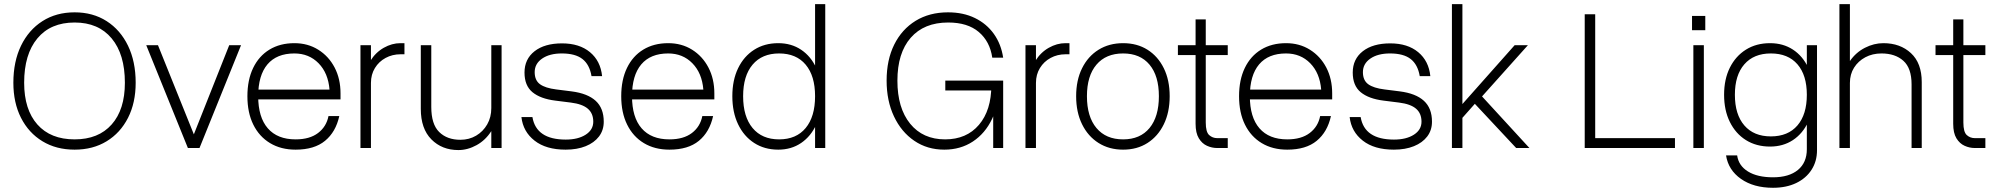

<svg xmlns="http://www.w3.org/2000/svg" viewBox="-20 -720 9703 934"><path d="M45 -317.5Q45 -220 82.2 -146.8Q119.5 -73.5 186.5 -32.8Q253.5 8 343 8Q432 8 498.8 -32.8Q565.5 -73.5 602.8 -146.8Q640 -220 640 -317.5Q640 -420.5 602.8 -497.5Q565.5 -574.5 498.8 -617.2Q432 -660 343 -660Q253.5 -660 186.5 -617.2Q119.5 -574.5 82.2 -497.5Q45 -420.5 45 -317.5ZM587.5 -317.5Q587.5 -187 523.2 -114.5Q459 -42 343 -42Q226 -42 161.8 -114.5Q97.5 -187 97.5 -317.5Q97.5 -456 161.8 -533.2Q226 -610.5 343 -610.5Q459 -610.5 523.2 -533.2Q587.5 -456 587.5 -317.5Z M691.5 -500 894 0H950.5L1152.5 -500H1095L923 -66.5L748.5 -500Z M1183.5 -252Q1183.5 -172 1212.2 -113.8Q1241 -55.5 1293.8 -23.8Q1346.5 8 1418 8Q1509 8 1561.2 -35Q1613.5 -78 1630.5 -155.5H1578Q1568 -104 1527.2 -73Q1486.5 -42 1418 -42Q1329.5 -42 1282.8 -95.8Q1236 -149.5 1236 -252Q1236 -353.5 1281 -406.8Q1326 -460 1412 -460Q1483 -460 1529.8 -412.2Q1576.5 -364.5 1583 -284H1227.5V-236.5H1636.5V-265.5Q1636.5 -336.5 1607.8 -391.5Q1579 -446.5 1528.2 -478.2Q1477.5 -510 1412 -510Q1342.5 -510 1291 -478.8Q1239.5 -447.5 1211.5 -389.5Q1183.5 -331.5 1183.5 -252Z M1947.5 -456V-510H1928Q1886.5 -510 1846.8 -487.5Q1807 -465 1781 -423Q1755 -381 1755 -322.5L1784.5 -316.5Q1784.5 -357.5 1803.8 -389Q1823 -420.5 1855.8 -438.2Q1888.5 -456 1929 -456ZM1733.5 -500V0H1784.5V-500Z M2078 -200V-500H2027V-190.5Q2027 -94 2078.5 -42Q2130 10 2210 10Q2255 10 2298.5 -14Q2342 -38 2370.2 -82.5Q2398.5 -127 2398.5 -188.5L2370 -194.5Q2370 -149.5 2350 -114.8Q2330 -80 2296 -60Q2262 -40 2219.5 -40Q2155 -40 2116.5 -77.8Q2078 -115.5 2078 -200ZM2420 0V-500H2370V0Z M2757 -221Q2813 -214 2839.5 -191.2Q2866 -168.5 2866 -128Q2866 -88.5 2829 -64.8Q2792 -41 2732 -41Q2588.5 -41 2570 -150.5H2516.5Q2524.5 -79.5 2580.5 -35.8Q2636.5 8 2731.5 8Q2787.5 8 2829 -8.8Q2870.5 -25.5 2893.8 -56Q2917 -86.5 2917 -128Q2917 -193.5 2877.8 -229.5Q2838.5 -265.5 2760.5 -275.5L2685.5 -285Q2633 -291.5 2607 -310.2Q2581 -329 2581 -369Q2581 -410 2617.2 -435Q2653.5 -460 2713 -460Q2778.5 -460 2813.2 -433Q2848 -406 2857.5 -349.5H2909Q2901.5 -423.5 2850 -466.2Q2798.5 -509 2714 -509Q2629.5 -509 2580.5 -470.8Q2531.5 -432.5 2531.5 -367Q2531.5 -303.5 2570.2 -271.5Q2609 -239.5 2681.5 -230.5Z M3002 -252Q3002 -172 3030.8 -113.8Q3059.5 -55.5 3112.2 -23.8Q3165 8 3236.5 8Q3327.5 8 3379.8 -35Q3432 -78 3449 -155.5H3396.5Q3386.5 -104 3345.8 -73Q3305 -42 3236.5 -42Q3148 -42 3101.2 -95.8Q3054.5 -149.5 3054.5 -252Q3054.5 -353.5 3099.5 -406.8Q3144.5 -460 3230.5 -460Q3301.5 -460 3348.2 -412.2Q3395 -364.5 3401.5 -284H3046V-236.5H3455V-265.5Q3455 -336.5 3426.2 -391.5Q3397.5 -446.5 3346.8 -478.2Q3296 -510 3230.5 -510Q3161 -510 3109.5 -478.8Q3058 -447.5 3030 -389.5Q3002 -331.5 3002 -252Z M3994.5 -700V0H3945V-700ZM3978 -252Q3978 -174 3951.5 -115.5Q3925 -57 3877.2 -24.5Q3829.5 8 3766 8Q3699 8 3648.8 -24.5Q3598.5 -57 3570.5 -115.5Q3542.5 -174 3542.5 -252Q3542.5 -330 3570.5 -388Q3598.5 -446 3648.8 -478Q3699 -510 3766 -510Q3829.5 -510 3877.2 -478Q3925 -446 3951.5 -388Q3978 -330 3978 -252ZM3595 -252Q3595 -152.5 3641 -97.2Q3687 -42 3770 -42Q3853.5 -42 3899.2 -97.2Q3945 -152.5 3945 -252Q3945 -351 3899.2 -405.5Q3853.5 -460 3770 -460Q3687 -460 3641 -405.5Q3595 -351 3595 -252Z M4811.5 -318.5V0H4860V-328ZM4578.5 -328V-280H4850L4860 -328ZM4293 -328Q4293 -229.5 4328.8 -153.8Q4364.5 -78 4427.8 -35Q4491 8 4573.5 8Q4652.5 8 4712.5 -31.5Q4772.5 -71 4806.2 -141.8Q4840 -212.5 4840 -305.5H4802.5Q4802.5 -183.5 4742.2 -112.8Q4682 -42 4577.5 -42Q4469.5 -42 4407.5 -118.2Q4345.5 -194.5 4345.5 -327.5Q4345.5 -462 4410.2 -536.2Q4475 -610.5 4592.5 -610.5Q4687 -610.5 4741.2 -564.5Q4795.5 -518.5 4807 -439.5H4860Q4850 -505.5 4814.8 -555Q4779.5 -604.5 4722.8 -632.2Q4666 -660 4591.5 -660Q4501.5 -660 4434.2 -618.8Q4367 -577.5 4330 -503Q4293 -428.5 4293 -328Z M5182.5 -456V-510H5163Q5121.5 -510 5081.8 -487.5Q5042 -465 5016 -423Q4990 -381 4990 -322.5L5019.5 -316.5Q5019.5 -357.5 5038.8 -389Q5058 -420.5 5090.8 -438.2Q5123.5 -456 5164 -456ZM4968.5 -500V0H5019.5V-500Z M5215 -252Q5215 -174 5243.8 -115.5Q5272.5 -57 5324 -24.5Q5375.5 8 5443.5 8Q5511.5 8 5562.2 -24.5Q5613 -57 5641.5 -115.5Q5670 -174 5670 -252Q5670 -330 5641.5 -388Q5613 -446 5562.2 -478Q5511.5 -510 5443.5 -510Q5375.5 -510 5324 -478Q5272.5 -446 5243.8 -388Q5215 -330 5215 -252ZM5617.5 -252Q5617.5 -152.5 5572 -97.2Q5526.5 -42 5443.5 -42Q5360 -42 5313.8 -97.2Q5267.5 -152.5 5267.5 -252Q5267.5 -351 5313.8 -405.5Q5360 -460 5443.5 -460Q5526.5 -460 5572 -405.5Q5617.5 -351 5617.5 -252Z M5710 -500V-452H5952.5V-500ZM5952.5 -48H5901.5Q5878.5 -48 5862 -63Q5845.5 -78 5845.5 -124V-625.5H5796V-118Q5796 -73 5811.8 -47.2Q5827.5 -21.5 5851.5 -10.8Q5875.5 0 5900.5 0H5952.5Z M6007.5 -252Q6007.5 -172 6036.2 -113.8Q6065 -55.5 6117.8 -23.8Q6170.5 8 6242 8Q6333 8 6385.2 -35Q6437.5 -78 6454.5 -155.5H6402Q6392 -104 6351.2 -73Q6310.5 -42 6242 -42Q6153.5 -42 6106.8 -95.8Q6060 -149.5 6060 -252Q6060 -353.5 6105 -406.8Q6150 -460 6236 -460Q6307 -460 6353.8 -412.2Q6400.5 -364.5 6407 -284H6051.5V-236.5H6460.5V-265.5Q6460.5 -336.5 6431.8 -391.5Q6403 -446.5 6352.2 -478.2Q6301.5 -510 6236 -510Q6166.5 -510 6115 -478.8Q6063.5 -447.5 6035.5 -389.5Q6007.5 -331.5 6007.5 -252Z M6786 -221Q6842 -214 6868.5 -191.2Q6895 -168.5 6895 -128Q6895 -88.5 6858 -64.8Q6821 -41 6761 -41Q6617.5 -41 6599 -150.5H6545.5Q6553.5 -79.5 6609.5 -35.8Q6665.5 8 6760.5 8Q6816.5 8 6858 -8.8Q6899.5 -25.5 6922.8 -56Q6946 -86.5 6946 -128Q6946 -193.5 6906.8 -229.5Q6867.5 -265.5 6789.5 -275.5L6714.5 -285Q6662 -291.5 6636 -310.2Q6610 -329 6610 -369Q6610 -410 6646.2 -435Q6682.5 -460 6742 -460Q6807.5 -460 6842.2 -433Q6877 -406 6886.5 -349.5H6938Q6930.5 -423.5 6879 -466.2Q6827.5 -509 6743 -509Q6658.5 -509 6609.5 -470.8Q6560.5 -432.5 6560.5 -367Q6560.5 -303.5 6599.2 -271.5Q6638 -239.5 6710.5 -230.5Z M7043 -700V0H7094V-700ZM7348 -500 7063.5 -179.5 7092 -144.5 7154.5 -215 7355.5 0H7420L7189.5 -251L7412.5 -500Z M8128 0V-48H7740V-650.5H7689V0Z M8211 -642.5V-573H8275.5V-642.5ZM8217.5 -500V0H8268.5V-500Z M8419.5 -259Q8419.5 -163 8465.5 -109.8Q8511.5 -56.5 8594.5 -56.5Q8678 -56.5 8723.8 -109.8Q8769.5 -163 8769.5 -259Q8769.5 -354.5 8723.8 -407.2Q8678 -460 8594.5 -460Q8511.5 -460 8465.5 -407.2Q8419.5 -354.5 8419.5 -259ZM8802.5 -259Q8802.5 -183.5 8776 -126.8Q8749.5 -70 8701.8 -38.5Q8654 -7 8590.5 -7Q8523.5 -7 8473.2 -38.5Q8423 -70 8395 -126.8Q8367 -183.5 8367 -259Q8367 -334.5 8395 -390.8Q8423 -447 8473.2 -478.5Q8523.5 -510 8590.5 -510Q8654 -510 8701.8 -478.8Q8749.5 -447.5 8776 -391.2Q8802.5 -335 8802.5 -259ZM8819 -500V10.5Q8819 65 8792.2 106.2Q8765.5 147.5 8717.5 170.5Q8669.5 193.5 8605 193.5Q8510.5 193.5 8449 150.2Q8387.5 107 8376.5 36H8430.5Q8437.5 86 8483.2 114.2Q8529 142.5 8605 142.5Q8682.5 142.5 8726 106.8Q8769.5 71 8769.5 6V-500Z M9279 -309.5V0H9328.5V-320.5Q9328.5 -413 9276 -461.5Q9223.5 -510 9142 -510Q9096 -510 9052 -487.5Q9008 -465 8979 -423Q8950 -381 8949.5 -322.5L8979 -316.5Q8979 -358.5 8999.2 -390.8Q9019.5 -423 9054.2 -441.5Q9089 -460 9132.5 -460Q9199.5 -460 9239.2 -424.2Q9279 -388.5 9279 -309.5ZM8928 -700V0H8979V-700Z M9395.5 -500V-452H9638V-500ZM9638 -48H9587Q9564 -48 9547.5 -63Q9531 -78 9531 -124V-625.5H9481.5V-118Q9481.5 -73 9497.2 -47.2Q9513 -21.5 9537 -10.8Q9561 0 9586 0H9638Z"/></svg>

Font: Overused Grotesk Light
Style: Regular
Weight: 300
Designer: RandomMaerks
Version: Version 0.005